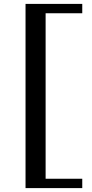

<svg xmlns="http://www.w3.org/2000/svg" viewBox="-20 -873 474 985"><path d="M402 -853V-805H214V44H402V92H111V-853Z"/></svg>

Font: Shippori Mincho SemiBold
Style: Regular
Weight: 600
Designer: FONTDASU
Foundry: FONTDASU / Google Inc. / but / Adobe
Version: Version 3.110; ttfautohint (v1.8.3)